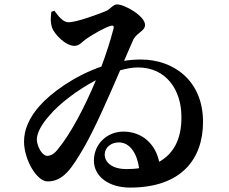

<svg xmlns="http://www.w3.org/2000/svg" viewBox="-20 -803 1040 871"><path d="M554 -36C485 -36 455 -69 455 -102C455 -134 484 -157 519 -157C573 -157 603 -100 611 -40C593 -37 574 -36 554 -36ZM244 -128C227 -105 210 -96 194 -96C172 -96 149 -136 147 -169C147 -201 170 -241 205 -280C248 -331 329 -394 415 -439C363 -314 299 -194 244 -128ZM213 -750C211 -732 207 -707 216 -678C225 -651 275 -595 318 -595C341 -595 351 -613 375 -629C406 -650 455 -678 483 -686C495 -689 498 -684 495 -673C481 -619 462 -560 440 -501C315 -458 210 -380 159 -322C113 -270 89 -215 89 -161C89 -80 146 20 196 20C268 20 306 -40 362 -136C410 -219 476 -370 525 -484C553 -492 581 -497 606 -497C734 -497 803 -395 803 -273C804 -169 765 -104 702 -69C686 -148 626 -206 540 -206C467 -206 406 -151 406 -74C406 -3 473 48 570 48C803 48 901 -82 901 -250C901 -439 766 -533 619 -533C594 -533 568 -531 543 -527C563 -573 578 -609 586 -626C606 -658 638 -663 638 -690C638 -730 546 -783 511 -783C493 -783 480 -761 461 -753C427 -739 328 -702 291 -702C265 -702 244 -731 227 -754Z"/></svg>

Font: Noto Serif CJK JP
Style: Bold
Weight: 700
Designer: Ryoko NISHIZUKA 西塚涼子 (kana & ideographs); Frank Grießhammer (Latin, Greek & Cyrillic); Wenlong ZHANG 张文龙 (bopomofo); San
Foundry: Adobe Systems Incorporated
Version: Version 1.000;PS 1;hotconv 16.6.53;makeotf.lib2.5.65590